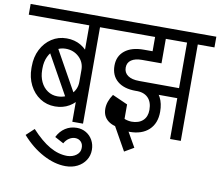

<svg xmlns="http://www.w3.org/2000/svg" viewBox="-117 -741 1276 1112"><g transform="rotate(10 521.0 -185.0)"><path d="M331 -234V-306H379V-234ZM289 -94 111 -413 153 -446 331 -127ZM-25 -567V-630H321V-567ZM44 -264V-276H107V-264ZM107 -275H44Q44 -331 66.5 -375Q89 -419 128 -444.5Q167 -470 216 -470L220 -410Q188 -410 162 -392.5Q136 -375 121.5 -344.5Q107 -314 107 -275ZM379 -305H331Q331 -350 299 -380Q267 -410 220 -410L216 -470Q263 -470 299.5 -448.5Q336 -427 357.5 -389.5Q379 -352 379 -305ZM107 -265Q107 -227 121.5 -196Q136 -165 162 -147.5Q188 -130 220 -130L216 -70Q167 -70 128 -95.5Q89 -121 66.5 -165.5Q44 -210 44 -265ZM379 -235Q379 -188 357.5 -150.5Q336 -113 299.5 -91.5Q263 -70 216 -70L220 -130Q267 -130 299 -160Q331 -190 331 -235ZM331 0V-620H394V0ZM233 -567V-630H492V-567Z M336 260Q272 260 203.5 223.5Q135 187 78 122L124 79Q181 141 232.5 170.5Q284 200 336 200ZM336 260V200Q368 199 389.5 182.5Q411 166 411 141H471Q471 175 453.5 202Q436 229 405.5 244.5Q375 260 336 260ZM301 132 249 104Q266 69 296 49.5Q326 30 364 30V90Q346 90 329 101Q312 112 301 132ZM471 141H411Q412 118 398.5 104Q385 90 364 90V30Q394 30 418.5 44.5Q443 59 457 84.5Q471 110 471 141Z M921 -240 681 -241 658 -300 921 -299ZM442 -567V-630H885V-567ZM667 0V-60Q711 -60 735 -82.5Q759 -105 759 -145H822Q822 -77 781 -38.5Q740 0 667 0ZM661 -240Q592 -240 553.5 -272.5Q515 -305 515 -363H581Q581 -333 604.5 -316.5Q628 -300 671 -300ZM759 -145Q759 -192 733.5 -217Q708 -242 661 -240L671 -300Q719 -300 752.5 -281.5Q786 -263 804 -228.5Q822 -194 822 -145ZM515 -363Q515 -419 555 -451Q595 -483 666 -483V-423Q626 -423 603.5 -407.5Q581 -392 581 -363ZM666 -423V-483H781V-423ZM718 -450V-615H781V-450ZM506 -108H566Q566 -86 582 -73Q598 -60 626 -60V-13Q570 -13 538 -38Q506 -63 506 -108ZM536 -194 596 -164Q566 -129 566 -108H506Q506 -150 536 -194ZM536 -194 626 -154V-48H566ZM673 0Q645 0 623 -7Q601 -14 574 -30L584 -90Q611 -74 631 -67Q651 -60 673 -60ZM656 118 530 -106 584 -136 711 86ZM906 0V-620H969V0ZM808 -567V-630H1067V-567Z"/></g></svg>

Font: Akshar Light Light
Style: Regular
Weight: 300
Version: Version 1.100